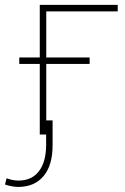

<svg xmlns="http://www.w3.org/2000/svg" viewBox="-78 -548 509 782"><path d="M-2.9 187.5Q50.8 187.5 80.1 149.9Q109.4 112.3 109.9 43.5V0H84V-287.6H0.5V-314H84V-528.3H401.4V-501.5H110.4V-314H287.1V-287.6H110.4V-57.6H136.2V43.5Q136.2 125 99.6 168.9Q63 212.9 -2.9 213.4Q-27.3 213.4 -57.6 203.6L-51.3 178.2Q-24.9 187.5 -2.9 187.5Z"/></svg>

Font: Roboto-Thin
Style: Regular
Weight: 250
Designer: Google
Version: Version 1.100141; 2013; ttfautohint (v0.94.14-c901) -l 8 -r 